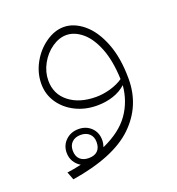

<svg xmlns="http://www.w3.org/2000/svg" viewBox="-112 -434 711 772"><g transform="rotate(-20 244.0 -48.5)"><path d="M419 -58Q419 58 336.5 137.5Q254 217 72 246L59 212Q84 209 120 201Q103 191 93 174.5Q83 158 83 137Q83 105 105 84Q127 63 160 63Q192 63 213.5 83.5Q235 104 235 137Q235 151 230 166Q308 131 345 78.5Q382 26 388 -42Q365 -21 333 -10.5Q301 0 264 0Q214 0 172.5 -20.5Q131 -41 106.5 -77Q82 -113 82 -158Q82 -205 105.5 -247.5Q129 -290 167 -316.5Q205 -343 244 -343Q287 -343 327.5 -310Q368 -277 393.5 -212.5Q419 -148 419 -58ZM272 -34Q302 -34 333.5 -43Q365 -52 388 -68Q385 -148 363.5 -202Q342 -256 309.5 -282.5Q277 -309 243 -309Q212 -309 181.5 -288Q151 -267 132 -232.5Q113 -198 113 -161Q113 -103 157 -68.5Q201 -34 272 -34ZM109 137Q109 161 122.5 174Q136 187 160 187Q185 187 198 174Q211 161 211 137Q211 114 197 101Q183 88 160 88Q137 88 123 101Q109 114 109 137Z"/></g></svg>

Font: FiraGO UltraLight
Style: Italic
Weight: 200
Italic angle: -8°
Designer: bBox Type GmbH
Foundry: bBox Type GmbH
Version: Version 1.001